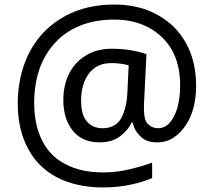

<svg xmlns="http://www.w3.org/2000/svg" viewBox="-20 -734 939 843"><path d="M841 -357C841 -326 838 -296 831 -267C824 -238 813 -211 798 -188C783 -164 765 -145 744 -131C723 -116 697 -109 668 -109C637 -109 613 -118 596 -136C578 -153 567 -173 563 -196H558C546 -171 528 -151 505 -134C482 -117 452 -109 417 -109C366 -109 327 -126 300 -160C272 -194 258 -239 258 -295C258 -339 267 -378 284 -412C301 -445 326 -472 358 -491C389 -510 427 -520 470 -520C499 -520 528 -518 557 -513C585 -508 607 -502 623 -496L613 -293C612 -281 612 -273 612 -268C612 -263 612 -259 612 -257C612 -222 618 -199 631 -188C643 -177 657 -171 674 -171C695 -171 712 -180 727 -197C741 -214 752 -236 760 -265C767 -293 771 -324 771 -358C771 -420 759 -472 734 -516C709 -559 674 -591 631 -614C587 -637 537 -648 482 -648C425 -648 375 -639 331 -621C287 -603 250 -578 221 -545C191 -512 168 -474 153 -430C138 -385 130 -336 130 -283C130 -218 142 -162 165 -117C188 -71 222 -36 268 -13C313 11 368 23 433 23C474 23 513 18 550 9C587 0 619 -9 648 -20V48C619 60 587 70 552 77C516 85 476 89 433 89C354 89 287 74 231 45C175 16 132 -26 103 -82C73 -137 58 -203 58 -280C58 -342 68 -400 87 -453C106 -506 134 -552 171 -591C208 -630 252 -660 305 -682C357 -703 416 -714 482 -714C534 -714 582 -706 626 -690C669 -673 707 -650 740 -619C772 -588 797 -550 815 -506C832 -462 841 -412 841 -357ZM336 -293C336 -250 345 -219 362 -200C379 -181 401 -171 430 -171C467 -171 494 -185 511 -213C527 -241 536 -277 539 -322L545 -447C536 -450 525 -452 512 -454C499 -456 485 -457 471 -457C438 -457 412 -449 392 -433C372 -417 358 -396 349 -372C340 -347 336 -320 336 -293Z"/></svg>

Font: NameLogos Sans
Style: Regular
Weight: 500
Version: Version 0.1